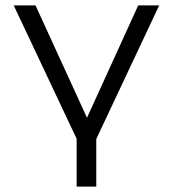

<svg xmlns="http://www.w3.org/2000/svg" viewBox="-20 -514 643 714"><path d="M265 180V2L31 -494H112L304 -75H303L494 -494H572L338 3V180Z"/></svg>

Font: Nunito Sans 7pt SemiExpanded Light
Style: Regular
Weight: 300
Width: 6
Designer: Vernon Adams
Foundry: Vernon Adams
Version: Version 3.101;gftools[0.9.27]